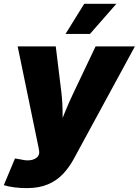

<svg xmlns="http://www.w3.org/2000/svg" viewBox="-44 -786 732 1014"><path d="M-23.9 191.9 35.2 50.8 68.4 56.6Q97.2 63.5 118.9 59.6Q140.6 55.7 152.6 43.7Q164.6 31.7 163.1 14.6L161.1 0.5L49.3 -541H250.5L280.3 -296.9Q286.6 -241.2 286.6 -185.1Q286.6 -128.9 288.6 -63H249.5Q272.9 -128.9 295.7 -185.5Q318.4 -242.2 344.7 -296.9L460.9 -541H668.5L346.2 52.2Q321.8 97.7 288.6 132.8Q255.4 168 208.7 187.7Q162.1 207.5 97.2 207.5Q63.5 207.5 31.5 203.4Q-0.5 199.2 -23.9 191.9ZM302.2 -606.9 400.9 -766.1H570.8L431.2 -606.9Z"/></svg>

Font: Inter 17pt Black
Style: Italic
Weight: 900
Italic angle: -9.3988°
Version: Version 4.001;git-66647c0bb